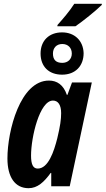

<svg xmlns="http://www.w3.org/2000/svg" viewBox="-20 -978 555 1008"><path d="M282 -847 281 -840H376C413 -865 484 -922 514 -952L515 -958H370C343 -916 311 -880 282 -847ZM306 -586C376 -586 419 -632 419 -699C417 -765 371 -808 306 -808C237 -808 193 -764 193 -697C193 -629 236 -586 306 -586ZM307 -648C273 -648 258 -665 258 -697C258 -726 276 -747 307 -747C338 -747 357 -726 357 -697C357 -667 336 -648 307 -648ZM130 10C177 10 211 -22 246 -70H249V0H346L462 -545H358L334 -480H331C313 -533 279 -555 237 -555C86 -555 19 -291 19 -146C19 -48 59 10 130 10ZM178 -93C153 -93 143 -116 143 -161C143 -258 188 -450 258 -450C285 -450 301 -427 301 -384C301 -351 296 -316 281 -253C263 -181 233 -93 178 -93Z"/></svg>

Font: Noto Sans ExtraCondensed
Style: Bold Italic
Weight: 700
Width: 2
Italic angle: -12°
Designer: Monotype Design Team
Foundry: Monotype Imaging Inc.
Version: Version 2.013